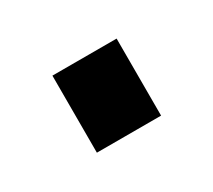

<svg xmlns="http://www.w3.org/2000/svg" viewBox="-44 -504 288 259"><g transform="rotate(-30 100.0 -375.0)"><path d="M50 -435H150V-315H50Z"/></g></svg>

Font: Graduate
Style: Regular
Weight: 400
Version: Version 1.001